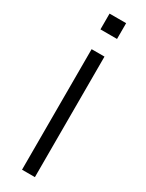

<svg xmlns="http://www.w3.org/2000/svg" viewBox="-244 -974 767 1009"><g transform="rotate(30 140.0 -470.0)"><path d="M101.6 0V-731.4H179.7V0ZM89.8 -844.7V-940.4H190.4V-844.7Z"/></g></svg>

Font: Gothic A1
Style: Regular
Weight: 400
Designer: HanYang I&C Co.,Ltd.
Foundry: HanYang I&C Co.,Ltd.
Version: Version 2.50